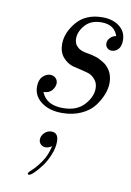

<svg xmlns="http://www.w3.org/2000/svg" viewBox="-85 -496 588 859"><g transform="rotate(10 209.0 -66.5)"><path d="M75.2 -85.9Q75.2 -116.7 91.1 -132.3Q106.9 -147.9 125 -147.9Q140.1 -147.9 149.7 -138.4Q159.2 -128.9 159.2 -115.2Q159.2 -100.1 147 -84Q134.8 -67.9 107.9 -66.9Q129.9 -10.7 206.1 -11.2Q268.1 -11.2 301.5 -47.6Q335 -84 335 -123Q335 -147 321 -163.1Q307.1 -179.2 292.5 -184.1Q277.8 -189 251.5 -195.1Q225.1 -201.2 217.8 -203.1Q191.9 -210.9 172.4 -233.4Q152.8 -255.9 152.8 -293Q152.8 -344.7 193.8 -393.3Q234.9 -441.9 311 -441.9Q357.9 -441.9 387.9 -418.5Q418 -395 418 -356Q418 -328.1 405 -314.9Q392.1 -301.8 376 -301.8Q363.8 -301.8 355.5 -309.8Q347.2 -317.9 347.2 -330.1Q347.2 -343.3 357.2 -354.7Q367.2 -366.2 384.8 -370.1Q368.7 -418.9 310.1 -418.9Q262.2 -418.9 236.1 -389.4Q210 -359.9 210 -328.1Q210 -321.3 211.4 -315.2Q212.9 -309.1 214.8 -304.4Q216.8 -299.8 220.5 -295.9Q224.1 -292 227.1 -289.1Q230 -286.1 234.4 -283.4Q238.8 -280.8 242.4 -279.3Q246.1 -277.8 251 -276.4Q255.9 -274.9 257.8 -274.4Q259.8 -273.9 263.9 -272.9Q268.1 -272 269 -272Q270 -272 278.1 -270.5Q286.1 -269 292 -267.6Q297.9 -266.1 308.8 -262.9Q319.8 -259.8 327.9 -255.4Q335.9 -251 346.4 -244.9Q356.9 -238.8 364.5 -230.5Q372.1 -222.2 378.4 -212.2Q384.8 -202.1 388.4 -188Q392.1 -173.8 392.1 -158.2Q392.1 -133.3 381.6 -105.7Q371.1 -78.1 350.6 -51Q330.1 -23.9 292 -6.3Q253.9 11.2 205.1 11.2Q147.9 11.2 111.6 -15.9Q75.2 -43 75.2 -85.9ZM102.1 303.2Q102.1 299.3 119.1 284.2Q136.2 269 157.7 238Q179.2 207 188 165Q173.8 174.8 160.2 175.3Q147 175.3 137.9 166.7Q128.9 158.2 128.9 145Q128.9 127.9 142.6 114.5Q156.2 101.1 174.3 101.1Q206.5 101.1 206.1 142.1Q206.1 169.9 193.1 201.7Q180.2 233.4 163.1 256.3Q146 279.3 130.6 294.2Q115.2 309.1 107.9 309.1Q102.1 309.1 102.1 303.2Z"/></g></svg>

Font: CMU Classical Serif
Style: Italic
Weight: 500
Italic angle: -14.04°
Version: Version 0.7.0